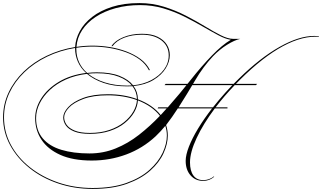

<svg xmlns="http://www.w3.org/2000/svg" viewBox="-32 -969 2088 1245"><path d="M2036 -734 2035 -730Q2031 -731 2013 -731Q1903 -731 1770 -651Q1637 -571 1487 -414Q1421 -345 1366 -273H1443V-266H1361Q1286 -166 1243 -74Q1200 18 1200 84Q1200 139 1222 169Q1244 199 1286 199Q1325 199 1356 174V178Q1326 204 1285 204Q1235 204 1203.5 168Q1172 132 1172 74Q1172 36 1193 -18Q1214 -72 1252.5 -135.5Q1291 -199 1343 -266H1121Q1103 -238 1084 -211Q1065 -184 1045 -158Q1056 -125 1056 -90Q1056 -36 1028.5 24.5Q1001 85 942 137.5Q883 190 790.5 223Q698 256 569 256Q449 256 343.5 220Q238 184 158.5 120Q79 56 33.5 -28Q-12 -112 -12 -208Q-12 -293 23.5 -368.5Q59 -444 122 -505Q185 -566 270.5 -607Q356 -648 455 -664Q458 -717 485.5 -767.5Q513 -818 565.5 -859Q618 -900 694.5 -924.5Q771 -949 872 -949Q955 -949 1030.5 -925.5Q1106 -902 1173 -867.5Q1240 -833 1296.5 -798.5Q1353 -764 1399.5 -740.5Q1446 -717 1480 -717H1526Q1489 -709 1440 -678.5Q1391 -648 1349 -604Q1285 -536 1233 -447.5Q1181 -359 1126 -273H1349Q1386 -320 1428.5 -367.5Q1471 -415 1518 -460Q1655 -594 1781 -665Q1907 -736 2005 -736Q2008 -736 2006 -736Q2004 -736 2009 -736Q2014 -736 2036 -734ZM698 -670H691Q713 -705 767 -727.5Q821 -750 888 -750Q950 -750 990 -730.5Q1030 -711 1049.5 -680Q1069 -649 1069 -612Q1069 -568 1042 -525Q1015 -482 963 -450.5Q911 -419 834 -411Q862 -373 862 -326V-325Q958 -289 1010 -223Q1029 -243 1049 -266H990L994 -273H1056Q1133 -360 1203.5 -449.5Q1274 -539 1343 -610Q1376 -644 1406 -669Q1436 -694 1465 -711Q1430 -716 1384 -740.5Q1338 -765 1282 -797.5Q1226 -830 1162 -862Q1098 -894 1026.5 -915Q955 -936 877 -936Q791 -936 717.5 -916Q644 -896 588.5 -859.5Q533 -823 500.5 -773.5Q468 -724 464 -665Q515 -673 568 -673Q622 -673 678.5 -664Q735 -655 787 -635.5Q839 -616 879 -586.5Q919 -557 940 -515L934 -513Q913 -554 874 -583Q835 -612 784 -630.5Q733 -649 677.5 -658Q622 -667 568 -667Q515 -667 463 -659Q463 -654 463 -649Q463 -604 481 -565Q499 -526 533 -496Q564 -500 596 -500Q686 -500 744 -476.5Q802 -453 831 -416Q897 -422 949 -449.5Q1001 -477 1031.5 -518.5Q1062 -560 1062 -610Q1062 -671 1014.5 -707.5Q967 -744 888 -744Q824 -744 773.5 -724.5Q723 -705 698 -670ZM568 250Q696 250 787.5 217.5Q879 185 937 133Q995 81 1022.5 22Q1050 -37 1050 -90Q1050 -122 1040 -153Q1025 -135 1009.5 -118Q994 -101 977 -85Q893 -7 787 32.5Q681 72 563 72Q441 72 359.5 35.5Q278 -1 237 -63Q196 -125 196 -203Q196 -269 236 -331.5Q276 -394 350 -438.5Q424 -483 526 -496Q490 -529 472.5 -570Q455 -611 455 -654Q455 -656 455 -658Q357 -642 273 -601.5Q189 -561 126.5 -501Q64 -441 29 -366.5Q-6 -292 -6 -208Q-6 -113 38.5 -30Q83 53 162.5 116Q242 179 346 214.5Q450 250 568 250ZM596 -494Q567 -494 539 -491Q583 -455 648 -434.5Q713 -414 793 -414Q808 -414 823 -415Q794 -450 737.5 -472Q681 -494 596 -494ZM202 -203Q202 -123 245 -72Q288 -21 366 2.5Q444 26 548 26Q638 26 718 -6.5Q798 -39 869 -94.5Q940 -150 1005 -218Q955 -282 862 -318Q860 -279 838 -241Q816 -203 776.5 -171Q737 -139 680 -120Q623 -101 551 -101Q487 -101 449 -116.5Q411 -132 394.5 -156.5Q378 -181 378 -207Q378 -239 410 -274Q442 -309 506.5 -333.5Q571 -358 668 -358Q720 -358 767.5 -350Q815 -342 856 -327Q855 -374 827 -410Q810 -409 792 -409Q704 -409 639 -431.5Q574 -454 532 -490Q456 -481 395 -453.5Q334 -426 291 -385.5Q248 -345 225 -298Q202 -251 202 -203ZM384 -208Q384 -183 400 -160Q416 -137 453 -122Q490 -107 551 -107Q621 -107 677 -126Q733 -145 772 -176.5Q811 -208 832.5 -245.5Q854 -283 856 -320Q770 -351 667 -351Q572 -351 509 -327.5Q446 -304 415 -271Q384 -238 384 -208ZM1035 -417 1042 -425H1635L1628 -417Z"/></svg>

Font: Ballet 72pt
Style: Regular
Weight: 400
Designer: Maximiliano R. Sproviero
Foundry: Omnibus-Type
Version: Version 1.100; ttfautohint (v1.8.3)